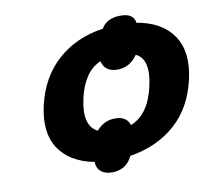

<svg xmlns="http://www.w3.org/2000/svg" viewBox="-73 -670 883 806"><g transform="rotate(-10 368.0 -267.0)"><path d="M551 -547Q658 -529 705.5 -458.5Q753 -388 727 -274Q701 -158 623.5 -89Q546 -20 429 -1Q403 54 342 54Q312 54 294.5 39Q277 24 277 -2Q173 -22 127.5 -91.5Q82 -161 108 -274Q135 -390 213.5 -460Q292 -530 408 -547Q431 -588 490 -588Q546 -588 551 -547ZM525 -415Q492 -367 439 -367Q386 -367 374 -414Q302 -383 277 -274Q251 -159 313 -129Q345 -167 393 -167Q442 -167 454 -128Q532 -158 558 -274Q584 -387 525 -415Z"/></g></svg>

Font: Passageway
Style: BdIt
Weight: 700
Foundry: Ascender Corporation
Version: Version 1.11